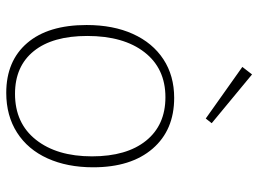

<svg xmlns="http://www.w3.org/2000/svg" viewBox="-126 -693 826 614"><g transform="rotate(90 287.0 -386.0)"><path d="M515 -271Q515 -188 486.5 -125Q458 -62 404 -27.5Q350 7 277 7Q175 7 117.5 -60Q60 -127 60 -250Q60 -335 88.5 -398Q117 -461 169.5 -495.5Q222 -530 293 -530Q396 -530 455.5 -461Q515 -392 515 -271ZM95 -252Q95 -141 143.5 -81Q192 -21 280 -21Q374 -21 427 -88Q480 -155 480 -267Q480 -378 430 -440Q380 -502 291 -502Q199 -502 147 -435Q95 -368 95 -252ZM194 -748 218 -779 374 -650 359 -631Z"/></g></svg>

Font: Bitter Pro ExtraLight
Style: Regular
Weight: 275
Designer: Sol Matas, and Bitter project Authors
Foundry: Sol Matas
Version: Version 1.010